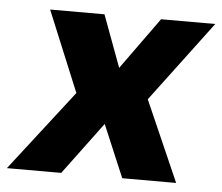

<svg xmlns="http://www.w3.org/2000/svg" viewBox="-76 -564 708 612"><g transform="rotate(5 278.0 -258.0)"><path d="M234.4 -515.6 295.9 -349.6 415.5 -515.6H588.9L395.5 -257.8L508.8 0H336.4L265.6 -167.5L141.1 0H-32.7L167 -257.8L60.5 -515.6Z"/></g></svg>

Font: Inter Display Extra Bold
Style: Italic
Weight: 800
Italic angle: -9.39999°
Designer: Rasmus Andersson
Foundry: rsms
Version: Version 4.000;git-4fc901f